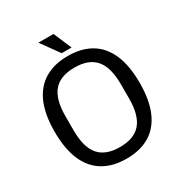

<svg xmlns="http://www.w3.org/2000/svg" viewBox="-198 -999 1087 1151"><g transform="rotate(-30 345.5 -423.5)"><path d="M346 10Q251.2 10 185.4 -29.5Q119.6 -69 85.4 -148Q51.2 -227 51.2 -345Q51.2 -464 85.4 -542.5Q119.6 -621 185.5 -660.5Q251.4 -700 346.1 -700Q440.8 -700 506.3 -660.5Q571.7 -621 605.8 -542.5Q639.8 -464 639.8 -345Q639.8 -227 605.8 -148Q571.8 -69 506.3 -29.5Q440.9 10 346 10ZM346 -70.2Q444.2 -70.2 490.9 -124.8Q537.6 -179.5 537.6 -295.8V-394.2Q537.6 -510.5 490.9 -565.2Q444.2 -619.8 346.1 -619.8Q247.2 -619.8 200.6 -565.2Q154 -510.5 154 -394.2V-295.8Q154 -179.5 200.7 -124.8Q247.4 -70.2 346 -70.2ZM323.6 -732.4 233.8 -857H338.6L391.8 -732.4Z"/></g></svg>

Font: Mozilla Headline ExtraLight
Style: Regular
Weight: 200
Designer: Studio DRAMA
Foundry: Studio DRAMA
Version: Version 1.000